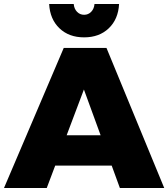

<svg xmlns="http://www.w3.org/2000/svg" viewBox="-28 -941 842 961"><path d="M291 -701H505L794 0H572L392 -493L206 0H-8ZM183 -264H588V-112H183ZM341 -921Q343 -897 357.5 -882Q372 -867 393 -867Q414 -867 428.5 -882Q443 -897 445 -921H568Q564 -845 516.5 -799.5Q469 -754 393 -754Q317 -754 269.5 -799.5Q222 -845 218 -921Z"/></svg>

Font: Alexandria ExtraBold
Style: Regular
Weight: 800
Designer: Mohamed Gaber
Foundry: Kief Type Foundry
Version: Version 5.100